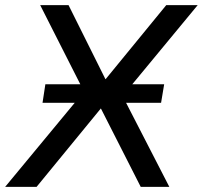

<svg xmlns="http://www.w3.org/2000/svg" viewBox="-39 -725 787 745"><path d="M-19 0 303 -389 301 -342 117 -705H227L370 -418H371L606 -705H728L423 -336L422 -381L618 0H507L352 -305H353L103 0ZM126 -326 137 -398H598L586 -326Z"/></svg>

Font: Nunito Sans 7pt Medium
Style: Italic
Weight: 500
Italic angle: -9°
Designer: Vernon Adams
Foundry: Vernon Adams
Version: Version 3.101;gftools[0.9.27]